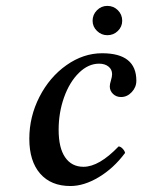

<svg xmlns="http://www.w3.org/2000/svg" viewBox="-20 -619 481 649"><path d="M402.8 -102.1Q364.3 -50.3 314.2 -20.3Q264.2 9.8 217.8 9.8Q152.3 9.8 115.7 -32.2Q79.1 -74.2 79.1 -149.9Q79.1 -224.6 113.3 -291.5Q147.5 -358.4 204.6 -398.7Q261.7 -439 325.2 -439Q440.9 -439 440.9 -346.2Q440.9 -324.2 425.3 -307.6Q409.7 -291 389.2 -291Q373 -291 362.1 -301.5Q351.1 -312 351.1 -327.1Q351.1 -334.5 355 -347.2Q358.9 -359.9 358.9 -368.2Q358.9 -384.3 346.7 -394Q334.5 -403.8 314.9 -403.8Q278.3 -403.8 246.6 -372.6Q214.8 -341.3 196.5 -289.8Q178.2 -238.3 178.2 -180.2Q178.2 -119.1 200.2 -87.2Q222.2 -55.2 262.2 -55.2Q314.9 -55.2 380.9 -124Q387.2 -124 394.3 -116.7Q401.4 -109.4 402.8 -102.1ZM293 -548.8Q293 -569.3 307.6 -584.2Q322.3 -599.1 342.8 -599.1Q363.8 -599.1 378.4 -584.5Q393.1 -569.8 393.1 -548.8Q393.1 -528.8 378.4 -514.4Q363.8 -500 342.8 -500Q322.8 -500 307.9 -514.4Q293 -528.8 293 -548.8Z"/></svg>

Font: Common Serif Medium
Style: Italic
Weight: 500
Italic angle: -12°
Designer: Philipp H. Poll, Khaled Hosny
Foundry: Stefan Peev, Context Ltd.
Version: Version 1.026